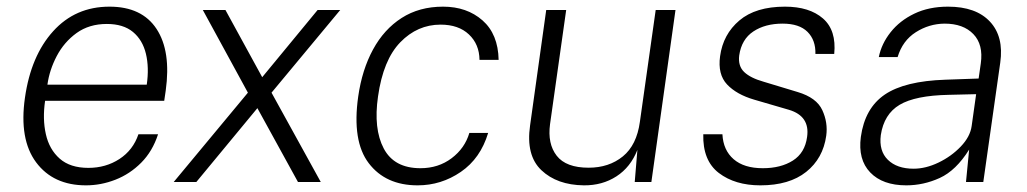

<svg xmlns="http://www.w3.org/2000/svg" viewBox="-20 -547 3087 577"><path d="M238.5 10Q140 10 88.5 -59.2Q37 -128.5 55 -253.5Q73 -379.5 139.8 -453.2Q206.5 -527 309 -527Q406.5 -527 450.5 -460Q494.5 -393 478 -274.5L473.5 -244H115.5Q107.5 -189.5 117.8 -143.8Q128 -98 159.5 -70.2Q191 -42.5 245.5 -42.5Q298 -42.5 339 -69.2Q380 -96 396 -143.5H455Q438.5 -92.5 404.5 -58.2Q370.5 -24 327 -7Q283.5 10 238.5 10ZM122.5 -292.5H421Q428.5 -344 418.5 -385.5Q408.5 -427 379.5 -451Q350.5 -475 301 -475Q248 -475 210.2 -447.8Q172.5 -420.5 150.5 -378.5Q128.5 -336.5 122.5 -292.5Z M502 0 725 -268.5 589.5 -517H657.5L768 -315L934.5 -517H1002.5L796 -268.5L944 0H875.5L753.5 -222L570 0Z M1235 10Q1139 10 1088.2 -56.5Q1037.5 -123 1056.5 -257Q1068 -337.5 1101 -398.2Q1134 -459 1187 -493Q1240 -527 1311.5 -527Q1383 -527 1430 -485.8Q1477 -444.5 1478.5 -367H1421Q1420.5 -414 1389.2 -443.5Q1358 -473 1304 -473Q1234.5 -473 1183 -420Q1131.5 -367 1116 -257Q1102 -160 1133.2 -100.8Q1164.5 -41.5 1243.5 -41.5Q1297.5 -41.5 1337.2 -71.5Q1377 -101.5 1390.5 -147.5H1447Q1424 -71 1365 -30.5Q1306 10 1235 10Z M1734.5 10Q1654 9 1607 -35.5Q1560 -80 1573 -170L1621.5 -517H1681.5L1633 -174Q1625 -115 1653 -79Q1681 -43 1749 -43Q1810 -43 1851.8 -77Q1893.5 -111 1903 -181L1950.5 -517H2010L1937.5 0H1887.5L1895.5 -96.5Q1875 -44.5 1832.5 -17Q1790 10.5 1734.5 10Z M2265 10Q2189 10 2140.2 -27.2Q2091.5 -64.5 2093.5 -143.5H2151Q2153.5 -95.5 2184.8 -68.5Q2216 -41.5 2272.5 -41.5Q2326.5 -41.5 2362.8 -64.5Q2399 -87.5 2405.5 -135.5Q2414.5 -198 2351 -217L2246.5 -247.5Q2193.5 -263 2165 -293.2Q2136.5 -323.5 2144 -378Q2153 -444 2202 -485.5Q2251 -527 2339 -527Q2412.5 -527 2453.2 -491.5Q2494 -456 2487 -385H2430.5Q2431.5 -426.5 2406.8 -451.2Q2382 -476 2332 -476Q2279.5 -476 2244 -452.5Q2208.5 -429 2201.5 -380.5Q2197.5 -348.5 2216.5 -330.5Q2235.5 -312.5 2274.5 -301.5L2377 -270.5Q2434 -253.5 2451.2 -216Q2468.5 -178.5 2463 -139Q2453.5 -71 2402.8 -30.5Q2352 10 2265 10Z M2703.5 10Q2632.5 10 2595.2 -28.8Q2558 -67.5 2567 -135.5Q2579 -222 2639 -262.8Q2699 -303.5 2821.5 -307.5L2921 -311L2927.5 -356.5Q2935.5 -413 2905.2 -444.5Q2875 -476 2818.5 -476Q2772 -475.5 2732.2 -450.2Q2692.5 -425 2677.5 -375.5H2621Q2629 -415.5 2656.5 -450.2Q2684 -485 2727.8 -506Q2771.5 -527 2829 -527Q2913 -527 2955 -482Q2997 -437 2986 -359L2935 0H2883L2892.5 -97.5Q2853 -34.5 2804.2 -12.2Q2755.5 10 2703.5 10ZM2725.5 -40Q2762 -40 2800.5 -58.5Q2839 -77 2867.2 -106.5Q2895.5 -136 2900 -168L2913.5 -264L2831 -262Q2730.5 -260 2683.5 -232Q2636.5 -204 2627 -141Q2621 -93.5 2648.2 -66.8Q2675.5 -40 2725.5 -40Z"/></svg>

Font: Public Sans ExtraLight
Style: Italic
Weight: 200
Italic angle: -8°
Designer: The Public Sans project authors (U.S. Web Design System). Libre Franklin designed by Pablo Impallari and Rodrigo Fuenzal
Version: Version 1.007; ttfautohint (v1.8.1) -l 8 -r 50 -G 200 -x 14 